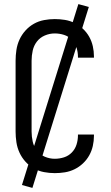

<svg xmlns="http://www.w3.org/2000/svg" viewBox="-20 -836 540 936"><path d="M247 8Q221 8 194.5 3Q168 -2 145 -15Q122 -28 104 -48Q86 -68 75 -92Q64 -116 60 -142.5Q56 -169 56 -195V-540Q56 -566 60 -592.5Q64 -619 75 -643Q86 -667 104 -687Q122 -707 145 -720Q168 -733 194.5 -738Q221 -743 247 -743Q272 -743 296.5 -739Q321 -735 343.5 -724Q366 -713 384.5 -695.5Q403 -678 415 -656.5Q427 -635 432.5 -610.5Q438 -586 438 -561V-555H360V-559Q360 -582 353 -604Q346 -626 330 -642.5Q314 -659 292 -666Q270 -673 247 -673Q222 -673 198.5 -663Q175 -653 160 -633.5Q145 -614 139.5 -589.5Q134 -565 134 -540V-195Q134 -170 139.5 -145.5Q145 -121 160 -101.5Q175 -82 198.5 -72Q222 -62 247 -62Q270 -62 292 -69Q314 -76 330 -92.5Q346 -109 353 -131Q360 -153 360 -176V-180H438V-174Q438 -149 432.5 -124.5Q427 -100 415 -78.5Q403 -57 384.5 -39.5Q366 -22 343.5 -11Q321 0 296.5 4Q272 8 247 8ZM138 80 87 66 362 -816 413 -802Z"/></svg>

Font: Iosevka Fixed
Style: Regular
Weight: 400
Monospace: yes
Designer: Belleve Invis
Foundry: Belleve Invis
Version: Version 33.2.4